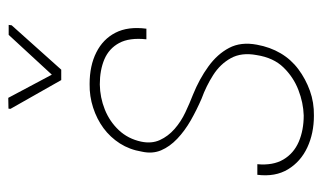

<svg xmlns="http://www.w3.org/2000/svg" viewBox="-179 -598 787 469"><g transform="rotate(-90 214.5 -363.5)"><path d="M314.5 -130.4Q321.3 -167 306.9 -193.1Q292.5 -219.2 265.6 -236.3Q238.8 -253.4 208 -264.6Q180.7 -276.4 155 -291Q129.4 -305.7 110.1 -324Q90.8 -342.3 81.8 -363.5Q72.8 -384.8 78.6 -410.6Q83.5 -440.4 98.6 -464.1Q113.8 -487.8 136 -504.2Q158.2 -520.5 186 -529.5Q213.9 -538.6 243.7 -538.1Q288.6 -538.1 321 -521.7Q353.5 -505.4 369.1 -474.9Q384.8 -444.3 378.9 -399.4H353Q357.4 -440.9 344 -465.8Q330.6 -490.7 304.2 -502Q277.8 -513.2 242.7 -513.2Q210.9 -512.7 181.6 -501Q152.3 -489.3 131.1 -466.8Q109.9 -444.3 103 -412.1Q97.7 -386.7 106.9 -366.5Q116.2 -346.2 134 -330.6Q151.9 -314.9 174.6 -304.2Q197.3 -293.5 217.8 -285.6Q256.3 -270 286.6 -248Q316.9 -226.1 332 -197.3Q347.2 -168.5 339.8 -129.4Q334 -97.2 318.8 -71.5Q303.7 -45.9 279.8 -28.1Q255.9 -10.3 227.3 0Q198.7 10.3 166.5 9.8Q123.5 9.8 88.9 -6.3Q54.2 -22.5 35.4 -53.5Q16.6 -84.5 22 -128.4H47.9Q44.4 -90.3 59.3 -64.9Q74.2 -39.6 102.5 -27.3Q130.9 -15.1 167 -15.1Q198.2 -16.1 229.2 -28.1Q260.3 -40 284.2 -64.5Q308.1 -88.9 314.5 -130.4ZM210 -736.8 266.6 -630.4 363.8 -735.8H388.2L387.2 -728.5L278.8 -607.4H253.4L183.1 -731.4L183.6 -736.3Z"/></g></svg>

Font: Roboto Condensed Thin
Style: Italic
Weight: 250
Italic angle: -12°
Designer: Christian Robertson
Foundry: Google
Version: Version 3.008; 2023